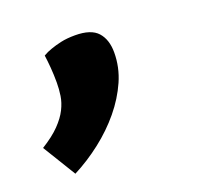

<svg xmlns="http://www.w3.org/2000/svg" viewBox="-129 -240 478 463"><g transform="rotate(-20 110.0 -9.0)"><path d="M25 -74Q25 -94 23.5 -112.5Q22 -131 20 -145Q30 -151 42 -155Q53 -159 68.5 -162.5Q84 -166 105 -166Q146 -166 163 -147Q180 -128 180 -95Q180 -57 164.5 -22Q149 13 123 44.5Q97 76 63 102.5Q29 129 -8 148L-60 63Q-31 45 -14 27.5Q3 10 11.5 -7Q20 -24 22.5 -40.5Q25 -57 25 -74Z"/></g></svg>

Font: Amaranth
Style: Bold Italic
Weight: 700
Italic angle: -12°
Designer: Gesine Todt
Foundry: Gesine Todt
Version: Version 1.001